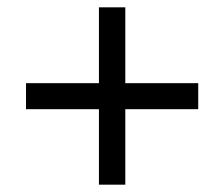

<svg xmlns="http://www.w3.org/2000/svg" viewBox="-20 -666 612 524"><path d="M250 -162V-368H51V-439H250V-646H322V-439H521V-368H322V-162Z"/></svg>

Font: Noto Sans Tamil UI
Style: Regular
Weight: 400
Designer: Jelle Bosma - Monotype Design Team
Foundry: Monotype Imaging Inc.
Version: Version 2.004